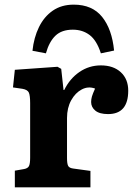

<svg xmlns="http://www.w3.org/2000/svg" viewBox="-20 -808 582 828"><path d="M44 0V-72L84 -79Q100 -82 105 -92Q110 -102 110 -128V-363Q110 -396 104.5 -408.5Q99 -421 77 -425L36 -431L44 -507L228 -520L244 -511L254 -420H257Q281 -469 322.5 -497.5Q364 -526 415 -526Q469 -526 501 -496.5Q533 -467 533 -417Q533 -316 446 -316Q409 -316 391 -331Q373 -346 373 -368Q373 -380 376.5 -392Q380 -404 390 -426Q361 -437 333 -422.5Q305 -408 287 -375.5Q269 -343 269 -299V-126Q269 -102 274 -92.5Q279 -83 297 -81L370 -71V0ZM298 -788Q378 -788 420.5 -735Q463 -682 472 -590L415 -578Q397 -634 366.5 -657Q336 -680 294 -680Q246 -680 219 -654Q192 -628 178 -578L120 -589Q126 -646 148 -691Q170 -736 207.5 -762Q245 -788 298 -788Z"/></svg>

Font: Literata
Style: Bold
Weight: 700
Designer: Latin by Veronika Burian and Jose Scaglione. Greek by Irene Vlachou. Cyrillic by Vera Evstafieva.
Foundry: TypeTogether
Version: Version 3.103; ttfautohint (v1.8.4.7-5d5b);gftools[0.9.29]